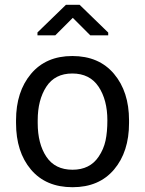

<svg xmlns="http://www.w3.org/2000/svg" viewBox="-20 -772 606 802"><path d="M432 -624.5H357L284 -697.5L211 -624.5H136.5V-636.5L255.5 -752H312.5L432 -636ZM283 10Q171.5 10 109.2 -63.8Q47 -137.5 47 -258V-269.5Q47 -389 109.5 -463.5Q172 -538 282 -538Q393.5 -538 456.2 -463.5Q519 -389 519 -269.5V-258Q519 -138 456.5 -64Q394 10 283 10ZM283 -63Q355.5 -63 392 -117.5Q413 -148.5 420.8 -184.5Q428.5 -220.5 428.5 -269.5Q428.5 -354.5 391.8 -409.8Q355 -465 282 -465Q209.5 -465 173.5 -409.8Q137.5 -354.5 137.5 -269.5V-258Q137.5 -171.5 173.8 -117.2Q210 -63 283 -63Z"/></svg>

Font: Roberto Sans
Style: Regular
Weight: 400
Designer: Google (font) & Cristiano Sobral (main changes)
Version: Version 1.500; ttfautohint (v1.8.4.7-5d5b-dirty)